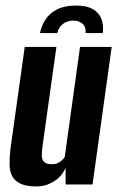

<svg xmlns="http://www.w3.org/2000/svg" viewBox="-20 -664 426 691"><path d="M253 -644Q288 -644 308.5 -634Q329 -624 338.5 -608.5Q348 -593 350 -576Q352 -559 350 -545H288Q290 -567 277 -578.5Q264 -590 244 -590Q224 -590 208 -579Q192 -568 186 -545H124Q129 -571 143.5 -593.5Q158 -616 185 -630Q212 -644 253 -644ZM112 7Q76 7 55 -2.5Q34 -12 24.5 -29Q15 -46 14.5 -70Q14 -94 17 -124L69 -495H183L132 -131Q131 -119 130.5 -108.5Q130 -98 133 -90Q136 -82 144 -77.5Q152 -73 167 -73Q180 -73 189 -77.5Q198 -82 204 -88Q210 -94 213 -99L268 -495H382L313 0H216V-60Q202 -28 173 -10.5Q144 7 112 7Z"/></svg>

Font: Alumni Sans Thin
Style: Bold Italic
Weight: 700
Italic angle: -8°
Version: Version 1.016